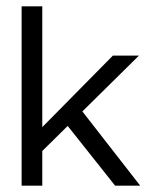

<svg xmlns="http://www.w3.org/2000/svg" viewBox="-20 -583 469 604"><path d="M113 1H48V-563H113ZM220 -257 421 1H342L173 -212ZM108 -103V-178L335 -408H417Z"/></svg>

Font: Darker Grotesque Medium
Style: Regular
Weight: 500
Designer: Gabriel Lam
Foundry: TypeRant
Version: Version 1.000;gftools[0.9.28]